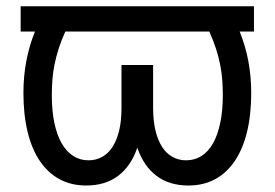

<svg xmlns="http://www.w3.org/2000/svg" viewBox="-20 -565 851 595"><path d="M767 -467.3H722.7Q758.5 -379.3 758.5 -277Q758.5 -209.2 745.4 -155.7Q732.2 -102.3 707.2 -65.5Q682.2 -28.8 646.1 -9.4Q610.1 9.9 563.9 9.9Q505 9.9 465.2 -19.9Q425.4 -49.7 405.5 -107.2Q385.7 -49.7 345.9 -19.9Q306.1 9.9 247.2 9.9Q201 9.9 165 -9.4Q128.9 -28.8 103.9 -65.5Q78.8 -102.3 65.7 -155.7Q52.6 -209.2 52.6 -277Q52.6 -379.3 88.4 -467.3H44V-545.5H767ZM182.5 -467.3Q169.7 -439.3 161.8 -414.2Q153.8 -389.2 149 -365.4Q144.2 -341.6 142.4 -318.2Q140.6 -294.7 140.6 -269.9Q140.6 -221.9 148.4 -184.5Q156.2 -147 171 -121.1Q185.7 -95.2 206.9 -81.7Q228 -68.2 254.3 -68.2Q277.3 -68.2 296.3 -78.7Q315.3 -89.1 328.7 -109.7Q342 -130.3 349.3 -160.5Q356.5 -190.7 356.5 -230.1V-363.6H454.5V-230.1Q454.5 -190.7 461.8 -160.5Q469.1 -130.3 482.4 -109.7Q495.7 -89.1 514.7 -78.7Q533.7 -68.2 556.8 -68.2Q583.5 -68.2 604.6 -81.7Q625.7 -95.2 640.3 -121.1Q654.8 -147 662.6 -184.5Q670.5 -221.9 670.5 -269.9Q670.5 -294.7 668.7 -318.2Q666.9 -341.6 662.1 -365.4Q657.3 -389.2 649.3 -414.2Q641.3 -439.3 628.6 -467.3Z"/></svg>

Font: Fast_Sans-Dotted
Style: Regular
Weight: 400
Version: Version 3.018